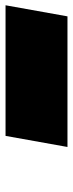

<svg xmlns="http://www.w3.org/2000/svg" viewBox="200 -788 269 710"><g transform="rotate(-90 335.0 -433.5)"><path d="M187 -548 146 -319H629L670 -548Z"/></g></svg>

Font: Hussar Dziwak
Style: Kur
Weight: 400
Version: Version 1.022